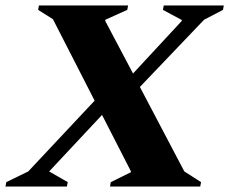

<svg xmlns="http://www.w3.org/2000/svg" viewBox="-66 -680 836 700"><path d="M-46 0 -43 -16 37 -55 279 -313 127 -610 73 -644 76 -660H401L398 -644L318 -608V-603L419 -412L596 -603L597 -607L528 -644L531 -660H750L747 -644L678 -608L444 -363L606 -55L667 -16L664 0H335L338 -16L411 -52V-56L306 -261L117 -59L113 -55L181 -16L178 0Z"/></svg>

Font: Spectral ExtraBold
Style: Italic
Weight: 800
Italic angle: -10°
Designer: Jean-Baptiste Levee
Foundry: Production Type
Version: Version 2.001